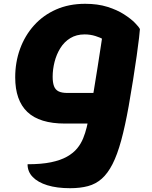

<svg xmlns="http://www.w3.org/2000/svg" viewBox="-20 -625 798 1010"><path d="M349 365Q279 365 229 349.5Q179 334 152 306Q125 278 125 239Q198 239 248.5 228.5Q299 218 332.5 199Q366 180 386 155.5Q406 131 417.5 102.5Q429 74 436 45Q444 12 454 -39.5Q464 -91 474 -151.5Q484 -212 493.5 -272.5Q503 -333 511 -385.5Q519 -438 524 -472V-418Q509 -427 482 -435.5Q455 -444 425 -444Q382 -444 350 -424.5Q318 -405 297.5 -372Q277 -339 267 -299.5Q257 -260 257 -221Q257 -191 264 -172Q271 -153 288 -144.5Q305 -136 335 -136H489V25H322Q188 25 124 -36Q60 -97 60 -218Q60 -298 85.5 -368Q111 -438 159 -491.5Q207 -545 275 -575Q343 -605 428 -605Q494 -605 545 -589Q596 -573 632.5 -549.5Q669 -526 690 -504.5Q711 -483 716 -472Q716 -464 711.5 -426Q707 -388 699 -330.5Q691 -273 680 -204.5Q669 -136 657 -67Q638 39 617.5 114Q597 189 572 238Q547 287 515.5 315Q484 343 443 354Q402 365 349 365Z"/></svg>

Font: Lemonada
Style: Regular
Weight: 400
Designer: Mohamed Gaber (Arabic), Eduardo Tunni (Latin)
Foundry: Kief Type Foundry
Version: Version 4.005